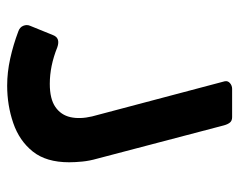

<svg xmlns="http://www.w3.org/2000/svg" viewBox="-86 -577 668 536"><g transform="rotate(-90 248.0 -309.0)"><path d="M189 5Q179 5 174 -1Q169 -7 166 -18L73 -372Q67 -393 65 -413Q63 -433 63 -450Q63 -514 93 -551.5Q123 -589 172.5 -606Q222 -623 277 -623Q314 -623 352.5 -614.5Q391 -606 428 -592Q440 -588 444 -578Q448 -568 444 -559L418 -495Q410 -474 384 -483Q332 -504 282 -504Q240 -504 217.5 -488.5Q195 -473 189 -446.5Q183 -420 191 -386L289 -16Q291 -7 284 -1Q277 5 268 5Z"/></g></svg>

Font: Rubik Light SemiBold
Style: Regular
Weight: 600
Version: Version 2.300;gftools[0.9.30]